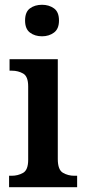

<svg xmlns="http://www.w3.org/2000/svg" viewBox="-20 -784 357 804"><path d="M156 -632Q126 -632 105.5 -647.5Q85 -663 85 -698Q85 -734 105.5 -749Q126 -764 156 -764Q185 -764 206 -749Q227 -734 227 -698Q227 -663 206 -647.5Q185 -632 156 -632ZM18 0V-48H29Q55 -48 76.5 -60Q98 -72 98 -115V-422Q98 -464 77 -476Q56 -488 30 -488H20V-536H222V-118Q222 -73 243.5 -60.5Q265 -48 291 -48H303V0Z"/></svg>

Font: Noto Serif Tamil SemiCondensed SemiBold
Style: Regular
Weight: 600
Width: 4
Designer: Indian Type Foundry, Tom Grace, and the Monotype Design Team
Foundry: Monotype Imaging Inc.
Version: Version 2.004; ttfautohint (v1.8.4.7-5d5b)